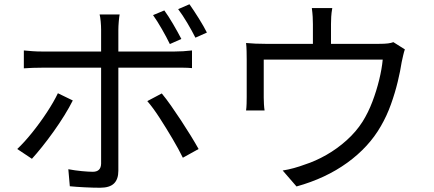

<svg xmlns="http://www.w3.org/2000/svg" viewBox="-20 -839 2040 902"><path d="M450 43Q419 43 378.5 41Q338 39 308 36L301 -44Q333 -38 365 -35Q397 -32 416 -32Q454 -32 455 -70Q455 -84 455 -118Q455 -152 455 -198.5Q455 -245 455 -294.5Q455 -344 455 -390Q455 -436 455 -469Q455 -502 455 -514V-521H177Q133 -521 92 -518V-602Q113 -600 133 -598.5Q153 -597 177 -597H455V-700Q455 -717 453 -738.5Q451 -760 448 -771H542Q540 -761 538 -738.5Q536 -716 536 -699V-597H800Q840 -597 882 -602V-519Q862 -521 840.5 -521Q819 -521 801 -521H536V-514Q536 -489 536 -440.5Q536 -392 536 -331.5Q536 -271 536 -211.5Q536 -152 536 -105Q536 -58 536 -37Q536 3 515.5 23Q495 43 450 43ZM130 -93 61 -139Q94 -170 131 -216Q168 -262 200.5 -311.5Q233 -361 252 -401L322 -367Q306 -335 282.5 -297Q259 -259 231.5 -220.5Q204 -182 177.5 -149Q151 -116 130 -93ZM839 -98Q820 -137 790.5 -187Q761 -237 730 -285Q699 -333 672 -364L740 -400Q760 -376 783.5 -342.5Q807 -309 831 -272.5Q855 -236 876.5 -201Q898 -166 913 -139ZM778 -632Q763 -663 741 -701.5Q719 -740 699 -768L752 -790Q771 -764 793.5 -725.5Q816 -687 832 -656ZM898 -662Q882 -694 860 -731Q838 -768 817 -796L870 -819Q890 -791 914 -752.5Q938 -714 952 -686Z M1373 37 1308 -38Q1334 -42 1361 -49.5Q1388 -57 1412 -66Q1462 -82 1513 -111Q1564 -140 1608.5 -180Q1653 -220 1683 -267Q1710 -310 1729.5 -361.5Q1749 -413 1761.5 -464.5Q1774 -516 1778 -559H1219Q1219 -543 1219 -518Q1219 -493 1219 -465Q1219 -437 1219 -414Q1219 -391 1219 -380Q1219 -367 1220 -349.5Q1221 -332 1223 -320H1136Q1138 -334 1138.5 -352Q1139 -370 1139 -384Q1139 -396 1139 -419.5Q1139 -443 1139 -470.5Q1139 -498 1139 -522.5Q1139 -547 1139 -560Q1139 -576 1138.5 -598.5Q1138 -621 1136 -637Q1158 -635 1180.5 -634Q1203 -633 1229 -633H1450V-726Q1450 -742 1449 -760Q1448 -778 1445 -801H1541Q1537 -778 1536 -760Q1535 -742 1535 -726V-633H1759Q1787 -633 1802.5 -635Q1818 -637 1828 -641L1882 -607Q1878 -596 1874 -578.5Q1870 -561 1867 -547Q1861 -507 1848.5 -455Q1836 -403 1816.5 -348.5Q1797 -294 1769 -246Q1713 -148 1611.5 -74.5Q1510 -1 1373 37Z"/></svg>

Font: Chocolate Classical Sans
Style: Regular
Weight: 400
Designer: 田海東、宇文滿月
Foundry: Moonlit Owen
Version: Version 1.001